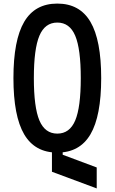

<svg xmlns="http://www.w3.org/2000/svg" viewBox="-20 -836 640 1072"><path d="M270 123V-10H330V28L520 99V216ZM300 16Q175 16 115 -86Q55 -188 55 -400Q55 -612 115 -714Q175 -816 300 -816Q425 -816 485 -714Q545 -612 545 -400Q545 -188 485 -86Q425 16 300 16ZM300 -90Q369 -90 400 -163.5Q431 -237 431 -400Q431 -563 400 -636.5Q369 -710 300 -710Q231 -710 200 -636.5Q169 -563 169 -400Q169 -237 200 -163.5Q231 -90 300 -90Z"/></svg>

Font: Martian Mono Condensed
Style: Regular
Weight: 400
Width: 3
Designer: Roman Shamin
Foundry: Evil Martians
Version: Version 1.000